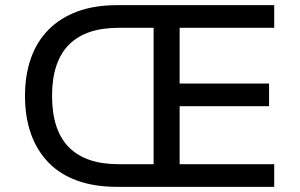

<svg xmlns="http://www.w3.org/2000/svg" viewBox="-20 -725 1164 745"><path d="M434 0Q347 0 280 -24Q213 -48 168 -94.5Q123 -141 100 -206Q77 -271 77 -353Q77 -434 100 -499Q123 -564 168.5 -610Q214 -656 280.5 -680.5Q347 -705 434 -705H1044V-617H677V-401H1024V-313H677V-88H1044V0ZM439 -88H576V-617H439Q312 -617 247 -551Q182 -485 182 -353Q182 -220 247 -154Q312 -88 439 -88Z"/></svg>

Font: Nunito Sans 7pt Medium
Style: Regular
Weight: 500
Designer: Vernon Adams
Foundry: Vernon Adams
Version: Version 3.101;gftools[0.9.27]